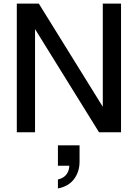

<svg xmlns="http://www.w3.org/2000/svg" viewBox="-20 -740 771 1074"><path d="M74 0V-720H197L579 -104L555 -99V-720H657V0H534L152 -616L176 -621V0ZM304 314V264Q335 257 351.5 236Q368 215 368 180L405 187H304V73H425V164Q425 221 394 262Q363 303 304 314Z"/></svg>

Font: Instrument Sans Medium
Style: Regular
Weight: 500
Designer: Rodrigo Fuenzalida
Foundry: fragTYPE
Version: Version 1.000;gftools[0.9.28]